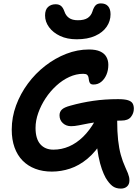

<svg xmlns="http://www.w3.org/2000/svg" viewBox="-20 -999 826 1129"><path d="M691 110Q660 110 640 94Q620 78 601 46Q590 26 579 -4.5Q568 -35 559 -80.5Q550 -126 545 -191L586 -176Q543 -106 494 -65.5Q445 -25 392 -7.5Q339 10 285 10Q231 10 187.5 -6.5Q144 -23 113 -54.5Q82 -86 65.5 -132Q49 -178 49 -237Q49 -310 74.5 -379Q100 -448 144 -507.5Q188 -567 246 -612Q304 -657 369.5 -682.5Q435 -708 503 -708Q544 -708 569 -696.5Q594 -685 605.5 -664.5Q617 -644 617 -618Q617 -586 606 -560Q595 -534 575.5 -518Q556 -502 530 -502Q516 -502 510.5 -508.5Q505 -515 503.5 -524.5Q502 -534 500.5 -543.5Q499 -553 492.5 -559Q486 -565 469 -565Q428 -565 387.5 -546.5Q347 -528 311 -495Q275 -462 248 -421Q221 -380 205 -335Q189 -290 189 -247Q189 -183 217 -151Q245 -119 294 -119Q342 -119 386 -138Q430 -157 468.5 -194.5Q507 -232 538 -287Q554 -313 574.5 -322.5Q595 -332 625 -332Q648 -332 658.5 -322.5Q669 -313 669 -292Q669 -224 674.5 -175Q680 -126 690.5 -88Q701 -50 717 -15Q727 6 732 19.5Q737 33 739 42Q741 51 741 62Q741 85 727 97.5Q713 110 691 110ZM398 -257Q369 -257 349.5 -275Q330 -293 330 -321Q330 -341 343.5 -354.5Q357 -368 395 -378Q459 -396 527.5 -406Q596 -416 674 -416Q713 -416 733 -409.5Q753 -403 760 -390.5Q767 -378 767 -360Q767 -333 750 -311.5Q733 -290 694 -290Q631 -290 583.5 -285Q536 -280 502 -273.5Q468 -267 443 -262Q418 -257 398 -257ZM431 -768Q375 -768 333.5 -787.5Q292 -807 268.5 -839Q245 -871 245 -908Q245 -942 262.5 -958Q280 -974 307 -974Q327 -974 339 -964Q351 -954 359 -931Q367 -907 386 -893.5Q405 -880 438 -880Q475 -880 495 -893Q515 -906 523 -930Q531 -956 542 -967.5Q553 -979 573 -979Q601 -979 615.5 -962.5Q630 -946 630 -915Q630 -875 607 -841.5Q584 -808 539.5 -788Q495 -768 431 -768Z"/></svg>

Font: Shantell Sans SemiBold
Style: Regular
Weight: 600
Designer: Stephen Nixon, Anya Danilova, Shantell Martin
Foundry: Arrow Type
Version: Version 1.011;[c5ecc13dd]